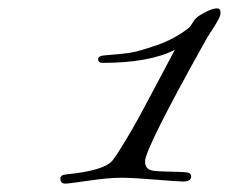

<svg xmlns="http://www.w3.org/2000/svg" viewBox="-20 -910 546 458"><path d="M230 -778Q269 -781 289.5 -784Q310 -787 353.5 -802Q397 -817 431 -844Q435 -848 439 -855Q443 -862 448 -867Q453 -872 461 -876Q484 -890 498 -890Q506 -890 506 -880Q506 -873 501 -863.5Q496 -854 485.5 -838Q475 -822 469 -811Q326 -555 326 -525Q326 -506 344 -503Q356 -501 385.5 -500.5Q415 -500 424 -499Q436 -498 436 -489Q436 -477 417 -477Q405 -477 351 -481.5Q297 -486 269 -486Q239 -486 191.5 -479Q144 -472 136 -472Q124 -472 124 -484Q124 -493 138 -494Q230 -503 249 -528Q261 -544 279 -574Q297 -604 311 -629.5Q325 -655 353 -708Q381 -761 397 -791Q335 -760 225 -760Q214 -760 214 -769Q214 -777 230 -778Z"/></svg>

Font: Miama Nueva
Style: Medium
Weight: 400
Italic angle: -28°
Version: Version 1.0